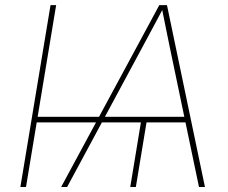

<svg xmlns="http://www.w3.org/2000/svg" viewBox="-20 -748 912 768"><path d="M204.6 -727.5 84 0H61.5L182.1 -727.5ZM567.9 -269.5 523.4 0H501L545.4 -269.5ZM224.6 0 617.2 -727.5H647.9L799.8 0H775.9L658.2 -563.5Q650.4 -602.5 642.3 -641.6Q634.3 -680.7 626.5 -719.7H635.3Q614.3 -680.7 593.8 -641.6Q573.2 -602.5 551.8 -563.5L248.5 0ZM115.2 -258.3 119.1 -280.8H738.8L735.4 -258.3Z"/></svg>

Font: Inter 18pt Thin
Style: Italic
Weight: 250
Italic angle: -9.3988°
Version: Version 4.001;git-66647c0bb